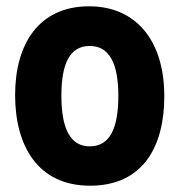

<svg xmlns="http://www.w3.org/2000/svg" viewBox="-20 -580 570 610"><path d="M266 10C437 10 502 -118 502 -274C502 -455 409 -560 263 -560C104 -560 28 -441 28 -278C28 -117 100 10 266 10ZM265 -115C203 -115 175 -172 175 -276C175 -378 202 -434 265 -434C327 -434 356 -379 356 -276C356 -172 329 -115 265 -115Z"/></svg>

Font: Noto Sans Mono Condensed ExtraBold
Style: Regular
Weight: 800
Width: 3
Designer: Monotype Design Team
Foundry: Monotype Imaging Inc.
Version: Version 2.014